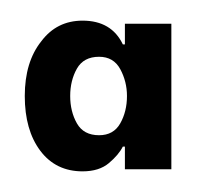

<svg xmlns="http://www.w3.org/2000/svg" viewBox="-20 -551 199 186"><path d="M20 -511Q35 -531 60 -531Q88 -531 99 -508H101V-528H146V-387H101V-409H99Q95 -401 85.5 -393Q76 -385 60 -385Q34 -385 19 -405Q4 -425 4 -458Q4 -491 20 -511ZM48 -458Q48 -443 54.5 -431.5Q61 -420 76 -420Q90 -420 96.5 -431.5Q103 -443 103 -458Q103 -472 96.5 -484Q90 -496 76 -496Q61 -496 54.5 -484.5Q48 -473 48 -458Z"/></svg>

Font: Lopes Sans Medium
Style: Regular
Weight: 500
Designer: Gabriel Lam, Diego Maldonado
Foundry: TypeRant, Foresti Design
Version: Version 4.000